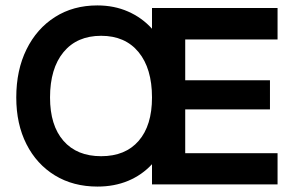

<svg xmlns="http://www.w3.org/2000/svg" viewBox="-20 -680 1082 708"><path d="M40 -320.5Q40 -421.5 77.8 -498Q115.5 -574.5 182.8 -617.2Q250 -660 339 -660Q401 -660 452.2 -637.5Q503.5 -615 540.5 -574V-650.5H1003.5V-534.5H663V-384H975.5V-276.5H663V-115H1003.5V0H540.5V-74.5Q503.5 -34.5 452.5 -13.2Q401.5 8 339.5 8Q250 8 182.5 -33.2Q115 -74.5 77.5 -148.5Q40 -222.5 40 -320.5ZM540.5 -320.5Q540.5 -427.5 491 -487.8Q441.5 -548 353 -548Q264 -548 214.2 -487.8Q164.5 -427.5 164.5 -320.5Q164.5 -217.5 214 -160.8Q263.5 -104 353 -104Q442.5 -104 491.5 -160.8Q540.5 -217.5 540.5 -320.5Z"/></svg>

Font: Overused Grotesk SemiBold
Style: Regular
Weight: 610
Version: Version 0.004